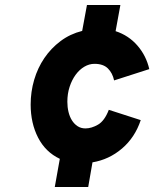

<svg xmlns="http://www.w3.org/2000/svg" viewBox="-20 -732 614 764"><path d="M218 -100Q161 -127 131.5 -184.5Q102 -242 102 -316Q102 -367 116 -414.5Q130 -462 156.5 -501Q183 -540 221 -568.5Q259 -597 307 -609L326 -712H459L440 -608Q492 -591 527 -550.5Q562 -510 574 -457L434 -412Q428 -441 409.5 -459.5Q391 -478 356 -478Q335 -478 315.5 -466.5Q296 -455 281 -434.5Q266 -414 257 -386.5Q248 -359 248 -327Q248 -306 252.5 -287Q257 -268 266 -253.5Q275 -239 288.5 -230Q302 -221 320 -221Q344 -221 370 -236Q396 -251 413 -295L540 -254Q517 -185 465.5 -141Q414 -97 348 -86L331 12H198Z"/></svg>

Font: Overpass Heavy
Style: Italic
Weight: 900
Italic angle: -10°
Designer: Delve Withrington, Dave Bailey
Foundry: Delve Fonts
Version: Version 3.000;DELV;Overpass